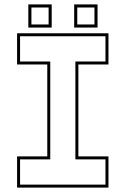

<svg xmlns="http://www.w3.org/2000/svg" viewBox="-20 -851 570 871"><path d="M57.5 0V-141.5H194.5V-558.5H57.5V-700H472V-558.5H335.5V-141.5H472V0ZM71 -13.5H458.5V-128H322V-572H458.5V-686.5H71V-572H208V-128H71ZM316.5 -726V-831H422.5V-726ZM108.5 -726V-831H214.5V-726ZM122.5 -740H200.5V-817H122.5ZM330.5 -740H408.5V-817H330.5Z"/></svg>

Font: Tourney Thin Thin
Style: Regular
Weight: 250
Version: Version 1.015